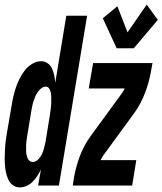

<svg xmlns="http://www.w3.org/2000/svg" viewBox="-41 -803 703 831"><path d="M45 8Q27 8 14 -2Q1 -12 -6 -28Q-13 -44 -16 -60.5Q-19 -77 -20 -94Q-21 -111 -20.5 -128.5Q-20 -146 -19 -163.5Q-18 -181 -15.5 -199Q-13 -217 -10 -234L9 -344Q12 -364 16.5 -384Q21 -404 27.5 -423.5Q34 -443 43.5 -462Q53 -481 66 -498Q79 -515 98 -526.5Q117 -538 137 -538Q153 -538 165.5 -529Q178 -520 184.5 -505.5Q191 -491 194 -475.5Q197 -460 198 -444L246 -735H336L214 0H124L136 -69Q129 -55 120.5 -41.5Q112 -28 100.5 -16.5Q89 -5 74.5 1.5Q60 8 45 8ZM101 -102Q114 -102 124.5 -113Q135 -124 141 -137Q147 -150 150 -163Q153 -176 156 -189L174 -299Q175 -308 176.5 -317Q178 -326 179 -335Q180 -344 180.5 -353Q181 -362 181 -371Q181 -380 180.5 -388.5Q180 -397 178 -405.5Q176 -414 171 -421Q166 -428 157 -428Q147 -428 138 -421Q129 -414 122.5 -405Q116 -396 112 -386Q108 -376 104.5 -366Q101 -356 99 -346Q97 -336 95 -326L77 -216Q76 -208 74.5 -200Q73 -192 72.5 -183.5Q72 -175 72 -167Q72 -159 72 -151Q72 -143 73.5 -135Q75 -127 77.5 -120Q80 -113 86 -107.5Q92 -102 101 -102ZM464 -594 404 -724 467 -776 511 -663 594 -783 642 -717 538 -594ZM274 0 279 -33Q287 -80 304.5 -127Q322 -174 352 -215L482 -393Q487 -399 491 -406Q495 -413 499 -420H343L362 -530H619L613 -497Q605 -450 587.5 -403Q570 -356 541 -315L411 -137Q406 -131 402 -124Q398 -117 394 -110H549L531 0Z"/></svg>

Font: Iosevka Curly XBdExObl
Style: Regular
Weight: 800
Width: 7
Italic angle: -9°
Monospace: yes
Designer: Belleve Invis
Foundry: Belleve Invis
Version: Version 11.1.0; ttfautohint (v1.8.3)